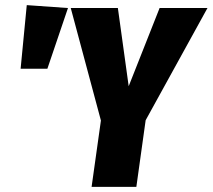

<svg xmlns="http://www.w3.org/2000/svg" viewBox="-20 -726 826 746"><path d="M84 -706.1 244.1 -694.8 164.1 -459H60.1ZM786.1 -694.8 545.9 -258.8 509.8 0H335.9L372.1 -257.8L254.9 -694.8H438L480 -391.1L600.1 -694.8Z"/></svg>

Font: Fira Sans Compressed ExtraBold
Style: Italic
Weight: 800
Width: 3
Italic angle: -8°
Designer: Carrois Corporate & Edenspiekermann AG
Foundry: Carrois Corporate GbR & Edenspiekermann AG
Version: Version 4.203;PS 004.203;hotconv 1.0.88;makeotf.lib2.5.64775